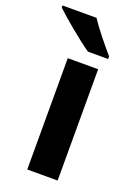

<svg xmlns="http://www.w3.org/2000/svg" viewBox="-175 -825 626 885"><g transform="rotate(20 138.5 -383.0)"><path d="M139 -766H-28V-756C10 -719 104 -641 155 -606H254V-619C222 -656 168 -721 139 -766ZM227 0V-546H78V0Z"/></g></svg>

Font: Noto Sans Malayalam
Style: Bold
Weight: 700
Designer: Jelle Bosma - Monotype Design Team
Foundry: Monotype Imaging Inc.
Version: Version 2.104